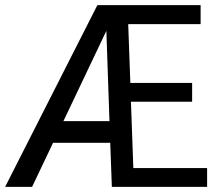

<svg xmlns="http://www.w3.org/2000/svg" viewBox="-21 -731 853 751"><path d="M789.1 0H416.5L410.2 -172.4H186.5L104.5 0H-1L359.9 -710.9H763.7V-636.7H480.5L488.8 -406.7H730.5V-333H491.2L500.5 -73.7H789.1ZM227.1 -257.3H407.2L395 -610.4Z"/></svg>

Font: Roboto Condensed
Style: Regular
Weight: 400
Designer: Google
Version: Version 2.001047; 2015